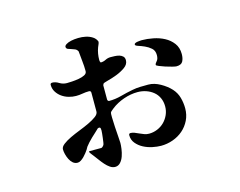

<svg xmlns="http://www.w3.org/2000/svg" viewBox="-93 -730 1186 947"><g transform="rotate(-15 500.0 -256.0)"><path d="M283 -33H343Q347 -33 351 -37Q355 -41 357 -44Q359 -47 360.5 -57Q362 -67 363.5 -79Q365 -91 366 -101.5Q367 -112 367 -117Q367 -122 366 -127Q365 -132 359 -133L352 -131Q344 -123 334 -114Q324 -105 313.5 -95Q303 -85 294 -75Q285 -65 279 -57Q277 -54 275 -50Q273 -46 271 -43Q267 -37 260.5 -28.5Q254 -20 246 -12Q238 -4 229.5 1.5Q221 7 213 7Q199 7 189 -1.5Q179 -10 172.5 -23Q166 -36 162.5 -50Q159 -64 159 -75Q159 -88 174.5 -100Q190 -112 213 -123Q236 -134 263 -144.5Q290 -155 313 -166Q336 -177 351.5 -188.5Q367 -200 367 -213V-309Q367 -319 357 -319Q340 -319 323.5 -316Q307 -313 290 -313Q272 -313 253 -318.5Q234 -324 218.5 -335Q203 -346 193 -362Q183 -378 183 -398Q183 -407 193 -407Q209 -407 226 -396.5Q243 -386 263 -386Q271 -386 288.5 -387Q306 -388 323.5 -391Q341 -394 354 -400.5Q367 -407 367 -419Q367 -445 364 -470.5Q361 -496 359 -522Q354 -532 345 -536Q336 -540 327 -542.5Q318 -545 310.5 -548Q303 -551 302 -559Q301 -566 311 -572.5Q321 -579 337 -582.5Q353 -586 373 -586.5Q393 -587 411.5 -583Q430 -579 445 -569.5Q460 -560 466 -544Q466 -537 462.5 -530Q459 -523 457 -517Q446 -488 446 -454Q446 -446 450 -441Q464 -441 476.5 -447.5Q489 -454 503 -454Q512 -454 524.5 -453.5Q537 -453 547.5 -450Q558 -447 565.5 -440Q573 -433 573 -420Q573 -399 552.5 -384.5Q532 -370 507 -360.5Q482 -351 460 -345.5Q438 -340 436 -336Q435 -334 434.5 -332.5Q434 -331 433 -329V-257Q433 -250 440 -247Q473 -247 504 -255.5Q535 -264 567 -270Q587 -274 607.5 -274.5Q628 -275 648 -275Q678 -275 709 -257.5Q740 -240 760 -218Q779 -197 786.5 -170Q794 -143 794 -115Q794 -82 780.5 -54.5Q767 -27 744.5 -7.5Q722 12 692.5 22.5Q663 33 632 33Q612 33 588 28Q564 23 543 12Q522 1 507.5 -16.5Q493 -34 493 -58Q493 -67 502 -67Q511 -67 521.5 -63Q532 -59 543.5 -53.5Q555 -48 566.5 -44Q578 -40 590 -40Q612 -40 632.5 -48.5Q653 -57 668 -72Q683 -87 692 -107Q701 -127 701 -150Q701 -174 692 -193.5Q683 -213 667 -226Q651 -239 630.5 -246Q610 -253 587 -253Q552 -253 516 -240.5Q480 -228 452 -206Q448 -202 443 -198.5Q438 -195 435 -190Q433 -187 433.5 -165Q434 -143 435.5 -116.5Q437 -90 439 -65.5Q441 -41 441 -33Q441 -21 438.5 -2.5Q436 16 430 33.5Q424 51 413 63Q402 75 386 75Q373 75 360.5 66.5Q348 58 337 45.5Q326 33 316.5 20Q307 7 300 -2Q295 -9 289.5 -15.5Q284 -22 280 -30ZM806 -326Q801 -326 785 -330Q769 -334 752 -339.5Q735 -345 722 -350.5Q709 -356 709 -359Q709 -366 718 -375.5Q727 -385 727 -405Q727 -428 712.5 -440.5Q698 -453 681 -460.5Q664 -468 649.5 -472.5Q635 -477 635 -483Q635 -487 640 -489.5Q645 -492 651.5 -493Q658 -494 664.5 -494.5Q671 -495 674 -495Q701 -495 731.5 -489Q762 -483 787.5 -469.5Q813 -456 830 -433.5Q847 -411 847 -378Q847 -356 839 -341Q831 -326 806 -326Z"/></g></svg>

Font: SoukouMincho
Style: Regular
Weight: 400
Designer: Dr. Ken Lunde (project architect, glyph set definition & overall production); Masataka HATTORI  (production & ideograph 
Foundry: Adobe Systems Incorporated
Version: Version 1.00